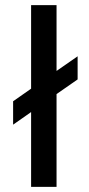

<svg xmlns="http://www.w3.org/2000/svg" viewBox="-20 -727 346 747"><path d="M200 0H101V-291L31 -242V-333L101 -382V-707H200V-451L282 -508V-418L200 -361Z"/></svg>

Font: Hind Jalandhar Medium
Style: Regular
Weight: 500
Designer: Namrata Goyal
Foundry: Indian Type Foundry
Version: Version 0.702;PS 1.0;hotconv 1.0.81;makeotf.lib2.5.63406